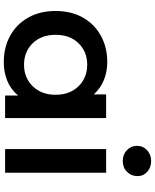

<svg xmlns="http://www.w3.org/2000/svg" viewBox="78 -890 819 1015"><g transform="rotate(90 487.5 -382.5)"><path d="M604 -534V0H485V-69Q454 -31 408.5 -12Q363 7 308 7Q230 7 168.5 -27Q107 -61 72.5 -123Q38 -185 38 -267Q38 -349 72.5 -410.5Q107 -472 168.5 -506Q230 -540 308 -540Q360 -540 403.5 -522Q447 -504 479 -469V-534ZM481 -267Q481 -342 436 -388Q391 -434 322 -434Q253 -434 208.5 -388Q164 -342 164 -267Q164 -192 208.5 -146Q253 -100 322 -100Q391 -100 436 -146Q481 -192 481 -267Z M768 -534H893V0H768ZM751 -697Q751 -729 774 -750.5Q797 -772 831 -772Q865 -772 888 -751.5Q911 -731 911 -700Q911 -667 888.5 -644.5Q866 -622 831 -622Q797 -622 774 -643.5Q751 -665 751 -697Z"/></g></svg>

Font: Montserrat Alternates SemiBold
Style: Regular
Weight: 600
Designer: Julieta Ulanovsky
Foundry: Julieta Ulanovsky
Version: Version 7.200